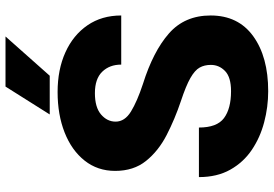

<svg xmlns="http://www.w3.org/2000/svg" viewBox="-162 -778 951 666"><g transform="rotate(-90 313.0 -445.5)"><path d="M420.4 -189Q420.4 -211.4 411.1 -228Q401.9 -244.6 375 -260Q348.1 -275.4 294.9 -293Q232.4 -314 177 -342.5Q121.6 -371.1 87.2 -414.1Q52.7 -457 52.7 -521Q52.7 -582 88.4 -627Q124 -671.9 185.8 -696.3Q247.6 -720.7 326.2 -720.7Q404.3 -720.7 464.1 -693.6Q523.9 -666.5 557.9 -616.9Q591.8 -567.4 591.8 -500H421.4Q421.4 -540.5 396.7 -565.9Q372.1 -591.3 322.3 -591.3Q273.4 -591.3 248.5 -570.1Q223.6 -548.8 223.6 -519.5Q223.6 -487.8 258.5 -466.3Q293.5 -444.8 354 -424.8Q467.3 -389.2 529.5 -334.5Q591.8 -279.8 591.8 -189.9Q591.8 -94.2 520 -42.2Q448.2 9.8 329.1 9.8Q274.4 9.8 221.4 -4.2Q168.5 -18.1 125.5 -47.1Q82.5 -76.2 56.9 -121.8Q31.2 -167.5 31.2 -230.5H203.1Q203.1 -168 235.8 -143.6Q268.6 -119.1 329.1 -119.1Q377.9 -119.1 399.2 -139.9Q420.4 -160.6 420.4 -189ZM248.5 -748 345.2 -901.4H519L382.8 -748Z"/></g></svg>

Font: Vazirmatn UI Black
Style: Regular
Weight: 900
Designer: Saber Rastikerdar
Foundry: Saber Rastikerdar
Version: Version 33.003